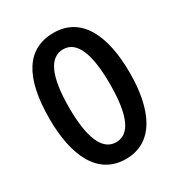

<svg xmlns="http://www.w3.org/2000/svg" viewBox="-174 -841 903 968"><g transform="rotate(-30 278.0 -357.0)"><path d="M512 -358C512 -573 442 -724 279 -724C124 -724 45 -601 45 -359C45 -145 115 10 279 10C441 10 512 -142 512 -358ZM159 -358C159 -536 199 -628 279 -628C357 -628 397 -539 397 -358C397 -176 357 -88 278 -88C200 -88 159 -179 159 -358Z"/></g></svg>

Font: Noto Sans Display Condensed Medium
Style: Regular
Weight: 500
Width: 3
Designer: Monotype Design Team
Foundry: Monotype Imaging Inc.
Version: Version 1.900